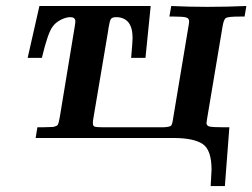

<svg xmlns="http://www.w3.org/2000/svg" viewBox="-20 -465 850 647"><path d="M73.2 -270 112.8 -444.8H487.8L470.2 -270H421.9Q426.8 -325.2 426.8 -336.9Q426.8 -406.7 371.1 -407.2Q356.9 -407.2 353 -399.7Q349.1 -392.1 345.2 -368.2Q344.2 -363.3 344.2 -359.9L293.9 -62Q293 -57.1 293 -49.8Q293 -40 299.6 -38.1Q306.2 -36.1 327.1 -36.1H530.8Q552.7 -37.1 556.9 -42Q561 -46.9 564 -69.8L616.2 -382.8Q617.2 -386.7 617.2 -394Q617.2 -402.8 607.7 -406Q598.1 -409.2 566.9 -409.2H550.8L557.1 -444.8Q617.2 -441.9 678.2 -441.9Q744.1 -441.9 810.1 -444.8L804.2 -409.2H789.1Q749 -409.2 741.5 -404.5Q733.9 -399.9 730 -376L678.2 -66.9Q676.3 -52.7 675.8 -50.8Q675.8 -41 686.3 -38.6Q696.8 -36.1 734.9 -36.1H752.9L737.8 162.1H689.9Q692.9 107.9 692.9 106.9Q692.9 39.1 661.9 19.5Q630.9 0 564.9 0H100.1L106 -36.1H123Q134.3 -36.1 141.6 -36.6Q148.9 -37.1 155.5 -37.1Q162.1 -37.1 165.5 -39.1Q168.9 -41 171.4 -41.5Q173.8 -42 175.3 -45.9Q176.8 -49.8 177.5 -51.5Q178.2 -53.2 179.2 -59.6Q180.2 -65.9 181.2 -68.8L231.9 -376Q233.9 -388.2 233.9 -393.1Q233.9 -407.2 216.8 -407.2Q202.6 -407.2 184.8 -398.2Q167 -389.2 157.2 -375Q141.1 -354 121.1 -270Z"/></svg>

Font: CMU Serif Extra
Style: BoldSlanted
Weight: 700
Italic angle: -9.46001°
Version: Version 0.7.0